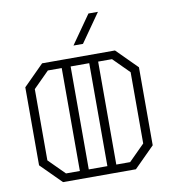

<svg xmlns="http://www.w3.org/2000/svg" viewBox="-88 -880 850 955"><g transform="rotate(-10 337.0 -402.0)"><path d="M624 -497V-103L521 0H153L50 -103V-497L153 -600H521ZM175 -40H245V-560H175L95 -480V-120ZM290 -560V-40H384V-560ZM579 -480 499 -560H429V-40H499L579 -120ZM471 -804H423L322 -660H370Z"/></g></svg>

Font: Kumar One Outline
Style: Regular
Weight: 400
Designer: Parimal Parmar
Foundry: Indian Type Foundry
Version: Version 1.000;PS 1.000;hotconv 1.0.88;makeotf.lib2.5.647800